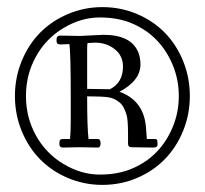

<svg xmlns="http://www.w3.org/2000/svg" viewBox="-20 -740 576 540"><path d="M40.9 -371.9Q22 -418.2 22 -470Q22 -521.7 40.9 -568Q59.8 -614.3 92.4 -647.6Q125 -680.9 170.8 -700.4Q216.6 -720 268.1 -720Q319.6 -720 365.4 -700.6Q411.1 -681.2 443.6 -647.9Q476.1 -614.7 495 -568.4Q513.9 -522 513.9 -470.1Q513.9 -418.2 495 -371.9Q476.1 -325.7 443.6 -292.4Q411.1 -259 365.4 -239.5Q319.6 -220 268.1 -220Q216.6 -220 170.8 -239.5Q125 -259 92.4 -292.4Q59.8 -325.7 40.9 -371.9ZM81.1 -580.9Q53 -530.3 53 -470Q53 -409.7 81.1 -359Q109.1 -308.3 158.7 -278.7Q208.3 -249 260.6 -249Q313 -249 353 -266.5Q393.1 -283.9 421.4 -313.6Q449.7 -343.3 466.3 -384Q482.9 -424.8 482.9 -470Q482.9 -515.1 466.3 -555.9Q449.7 -596.7 421.4 -626.3Q393.1 -656 353 -673.5Q313 -690.9 260.6 -690.9Q208.3 -690.9 158.7 -661.3Q109.1 -631.6 81.1 -580.9ZM157 -325Q147 -325 147 -335.2Q147 -345.5 149.7 -347.3Q152.3 -349.1 158.9 -349.1H177Q179 -369.1 179 -404.1V-464.1Q179 -594.5 175 -616L150.9 -615Q144.5 -615 141.7 -617.3Q138.9 -619.6 138.9 -626.6Q138.9 -633.5 140.9 -636.2Q143.3 -639.9 150.9 -639.9L204.1 -638.9L271 -642.1Q347.7 -642.1 368.4 -594.2Q375 -578.9 375 -559.1Q375 -512.9 315.9 -481.9Q387.7 -456.5 391.1 -374Q391.8 -361.1 392.5 -355.2Q393.1 -349.4 393.1 -349.1H415Q420.7 -349.1 421.9 -345.9Q423.1 -342.8 423.1 -333.9Q423.1 -325 412.1 -325L350.1 -325.9Q340.1 -325.9 340.1 -335.9V-363Q340.1 -404.1 335.8 -417.5Q331.5 -430.9 327 -439Q322.5 -447 315.9 -452.1Q301.3 -464.4 282.7 -466.7Q264.2 -469 227.1 -469H225.1Q225.1 -381.1 229 -349.1H254.9Q262.9 -349.1 262.9 -337Q262.9 -325 254.9 -325L202.9 -325.9ZM247.1 -620.1 226.1 -618.9Q225.1 -614 225.1 -599.1V-490H227.1L289.1 -489Q325.9 -507.3 325.9 -553Q325.9 -583.3 302.6 -601.7Q279.3 -620.1 247.1 -620.1Z"/></svg>

Font: Fanwood Text
Style: Regular
Weight: 400
Version: Version 1.1001